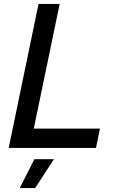

<svg xmlns="http://www.w3.org/2000/svg" viewBox="-20 -749 586 972"><path d="M175 -729H282L151 -98H486L466 0H24ZM154 57H253L158 203H80Z"/></svg>

Font: Mona Sans Medium
Style: Italic
Weight: 500
Italic angle: -11.7°
Designer: Deni Anggara
Foundry: GitHub
Version: Version 2.000